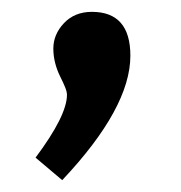

<svg xmlns="http://www.w3.org/2000/svg" viewBox="-20 -150 305 324"><path d="M135 -130Q200 -130 200 -56Q200 32 85 154L40 116Q93 45 93 10Q93 5 90 -2.5Q87 -10 81.5 -21Q76 -32 73 -44Q70 -56 70 -68Q70 -92 88 -111Q106 -130 135 -130Z"/></svg>

Font: Bitter
Style: Regular
Weight: 400
Designer: Sol Matas
Foundry: Sol Matas
Version: Version 1.001